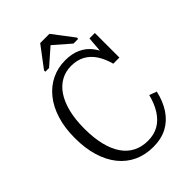

<svg xmlns="http://www.w3.org/2000/svg" viewBox="-258 -1009 1133 1133"><g transform="rotate(-45 308.0 -443.0)"><path d="M329 -672Q283 -672 245 -651Q207 -630 180 -590Q153 -550 138 -491Q123 -432 123 -355Q123 -277 137.5 -218Q152 -159 179.5 -119Q207 -79 247 -58.5Q287 -38 338 -38Q390 -38 428 -60Q466 -82 492.5 -123.5Q519 -165 534 -224L580 -207Q565 -140 532.5 -91Q500 -42 451 -16Q402 10 335 10Q269 10 215.5 -14.5Q162 -39 123.5 -86.5Q85 -134 64.5 -201.5Q44 -269 44 -355Q44 -440 65 -507.5Q86 -575 124.5 -622.5Q163 -670 215 -695Q267 -720 328 -720Q385 -720 425.5 -701Q466 -682 493 -647Q520 -612 535 -564L509 -562L521 -710H566V-505H515Q501 -557 476.5 -594.5Q452 -632 415.5 -652Q379 -672 329 -672ZM373 -896H296L198 -766V-755H229L342 -854H319L433 -755H472V-766Z"/></g></svg>

Font: Roboto Serif 28pt Condensed Light
Style: Regular
Weight: 300
Width: 3
Designer: Greg Gazdowicz
Foundry: Commercial Type
Version: Version 1.008